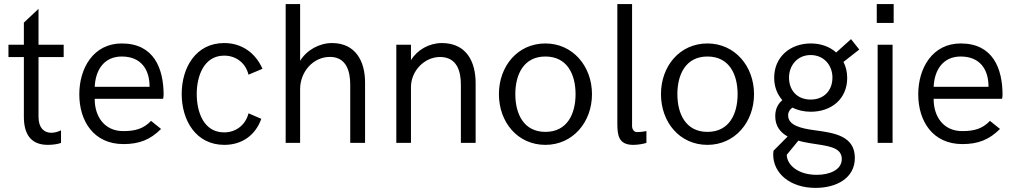

<svg xmlns="http://www.w3.org/2000/svg" viewBox="-20 -710 5045 954"><path d="M217.8 9.8C247.6 9.8 272.5 4.4 283.2 0V-62.5C268.1 -55.2 251 -50.3 234.4 -50.3C198.7 -50.3 171.4 -75.2 171.4 -128.9V-426.3H296.4V-487.8H171.4V-666L98.6 -597.7V-487.8H22V-426.3H98.6V-129.4C98.6 -45.9 131.3 9.8 217.8 9.8Z M593.3 5.9C671.4 5.9 726.6 -15.6 780.3 -69.3L730.5 -109.4C692.4 -69.3 650.4 -58.6 592.3 -58.6C498 -58.6 449.7 -132.8 450.7 -219.2H790.5C790.5 -219.2 793 -231.9 793 -237.8C793 -370.6 744.6 -494.1 585 -494.1C444.8 -494.1 374 -372.1 374 -241.2C374 -108.4 445.8 5.9 593.3 5.9ZM450.7 -278.8C454.1 -361.3 496.6 -429.2 585 -429.2C678.7 -429.2 723.6 -367.2 723.1 -278.8Z M1094.7 9.8C1183.1 9.8 1249.5 -38.6 1278.3 -119.6L1214.8 -147C1200.2 -89.4 1152.8 -52.2 1093.8 -52.2C991.7 -52.2 957.5 -153.8 957.5 -243.2C957.5 -331.1 992.7 -433.6 1093.8 -433.6C1152.3 -433.6 1200.2 -397.9 1214.8 -338.9L1284.2 -368.2C1249.5 -446.8 1182.1 -496.1 1093.8 -496.1C953.1 -496.1 882.8 -374 882.8 -243.2C882.8 -110.8 954.1 9.8 1094.7 9.8Z M1399.4 0H1471.2V-267.1C1471.2 -353 1535.6 -427.2 1619.1 -427.2C1701.2 -427.2 1720.2 -355.5 1720.2 -289.1V0H1793.9V-300.8C1793.9 -404.8 1747.1 -496.1 1629.9 -496.1C1566.9 -496.1 1503.9 -461.4 1471.2 -407.7V-689.9H1399.4Z M1949.2 0H2022V-277.3C2022 -356.9 2087.9 -426.8 2166.5 -426.8C2251 -426.8 2270 -355.5 2270 -289.1V0H2343.3V-296.4C2343.3 -404.8 2296.9 -496.1 2175.3 -496.1C2112.8 -496.1 2053.2 -462.4 2022 -411.1V-487.8H1949.2Z M2689.9 9.8C2826.2 9.8 2921.4 -103 2921.4 -242.2C2921.4 -380.9 2826.2 -494.1 2689.9 -494.1C2551.8 -494.1 2459 -380.9 2459 -242.2C2459 -103 2551.8 9.8 2689.9 9.8ZM2689.9 -54.7C2582 -54.7 2540.5 -144.5 2540.5 -242.2C2540.5 -339.8 2582 -429.2 2689.9 -429.2C2798.8 -429.2 2839.8 -339.8 2839.8 -242.2C2839.8 -144.5 2798.8 -54.7 2689.9 -54.7Z M3145 -53.7C3122.6 -53.7 3120.6 -80.1 3120.6 -81.5V-689.9H3047.4V-98.6C3047.4 -39.6 3052.2 9.8 3126.5 9.8C3150.9 9.8 3176.3 4.9 3191.9 0V-58.6C3181.2 -56.6 3161.6 -53.7 3145 -53.7Z M3495.1 9.8C3631.3 9.8 3726.6 -103 3726.6 -242.2C3726.6 -380.9 3631.3 -494.1 3495.1 -494.1C3356.9 -494.1 3264.2 -380.9 3264.2 -242.2C3264.2 -103 3356.9 9.8 3495.1 9.8ZM3495.1 -54.7C3387.2 -54.7 3345.7 -144.5 3345.7 -242.2C3345.7 -339.8 3387.2 -429.2 3495.1 -429.2C3604 -429.2 3645 -339.8 3645 -242.2C3645 -144.5 3604 -54.7 3495.1 -54.7Z M4026.4 -63C3959 -72.3 3896 -86.9 3896 -137.2C3896 -153.8 3904.3 -165.5 3917 -175.3C3943.8 -162.1 3975.1 -154.8 4008.8 -154.8C4110.4 -154.8 4189.5 -217.8 4189.5 -322.8C4189.5 -352.1 4183.1 -378.9 4170.9 -402.3L4249.5 -463.9L4208.5 -515.6L4134.8 -449.2C4103.5 -477.5 4059.6 -494.1 4008.8 -494.1C3906.2 -494.1 3826.7 -427.2 3826.7 -323.7C3826.7 -278.8 3841.8 -241.2 3867.2 -212.4C3839.8 -189 3832 -160.6 3832 -132.3C3832 -82.5 3857.9 -51.8 3893.6 -31.7L3823.2 39.1C3822.3 45.9 3821.8 51.8 3821.8 57.6C3821.8 150.9 3905.3 223.6 4032.2 223.6C4135.3 223.6 4227.5 175.8 4227.5 74.7C4227.5 -34.7 4126 -49.8 4026.4 -63ZM4007.8 -436.5C4074.2 -436.5 4116.2 -385.3 4116.2 -324.7C4116.2 -259.8 4073.7 -215.3 4007.8 -215.3C3942.4 -215.3 3900.4 -259.3 3900.4 -324.7C3900.4 -383.8 3941.4 -436.5 4007.8 -436.5ZM4038.6 158.7C3943.4 158.7 3890.1 108.4 3889.2 59.1L3946.8 -11.2C3965.8 -5.4 3985.8 -2 4005.4 1.5C4085.9 15.1 4162.6 17.6 4162.6 80.1C4162.6 133.8 4102.5 158.7 4038.6 158.7Z M4336.4 -596.2H4420.4V-689.9H4336.4ZM4340.8 0H4415V-487.8H4340.8Z M4761.7 5.9C4839.8 5.9 4895 -15.6 4948.7 -69.3L4898.9 -109.4C4860.8 -69.3 4818.8 -58.6 4760.7 -58.6C4666.5 -58.6 4618.2 -132.8 4619.1 -219.2H4959C4959 -219.2 4961.4 -231.9 4961.4 -237.8C4961.4 -370.6 4913.1 -494.1 4753.4 -494.1C4613.3 -494.1 4542.5 -372.1 4542.5 -241.2C4542.5 -108.4 4614.3 5.9 4761.7 5.9ZM4619.1 -278.8C4622.6 -361.3 4665 -429.2 4753.4 -429.2C4847.2 -429.2 4892.1 -367.2 4891.6 -278.8Z"/></svg>

Font: HK Grotesk
Style: Regular
Weight: 400
Designer: Alfredo Marco Pradil and Stefan Peev
Foundry: Hanken Design Co.
Version: Version 1.045;PS 001.045;hotconv 1.0.88;makeotf.lib2.5.64775